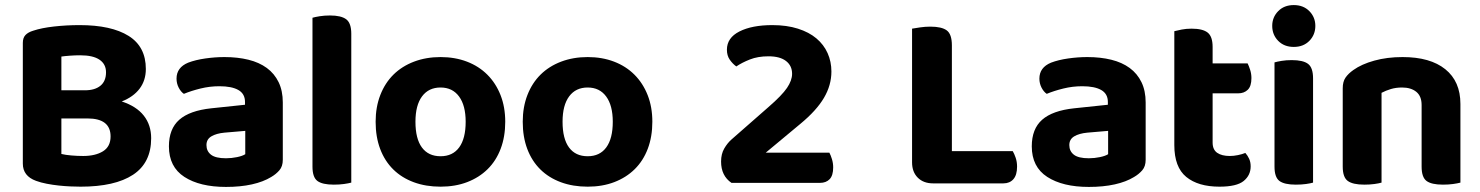

<svg xmlns="http://www.w3.org/2000/svg" viewBox="-20 -721 5835 757"><path d="M460 -321Q518 -302 547 -265Q576 -228 576 -176Q576 -79 504.5 -32Q433 15 298 15Q280 15 257.5 14Q235 13 211.5 10.5Q188 8 164.5 3.5Q141 -1 122 -8Q70 -27 70 -76V-552Q70 -572 80.5 -583Q91 -594 111 -600Q144 -611 193 -616.5Q242 -622 294 -622Q419 -622 487 -579.5Q555 -537 555 -449Q555 -404 530.5 -371.5Q506 -339 460 -321ZM325 -254H222V-114Q238 -110 262 -108Q286 -106 308 -106Q356 -106 386 -124.5Q416 -143 416 -183Q416 -254 325 -254ZM222 -365H315Q354 -365 376 -383Q398 -401 398 -436Q398 -468 372.5 -485.5Q347 -503 296 -503Q277 -503 256 -501.5Q235 -500 222 -498Z M947 -113V-205L865 -198Q833 -195 813.5 -183.5Q794 -172 794 -149Q794 -125 812 -111Q830 -97 871 -97Q893 -97 914.5 -101.5Q936 -106 947 -113ZM1095 -317V-91Q1095 -65 1081.5 -49.5Q1068 -34 1049 -23Q1018 -4 973 6Q928 16 871 16Q768 16 707 -23.5Q646 -63 646 -144Q646 -213 687 -249Q728 -285 813 -294L946 -308V-319Q946 -351 920 -366Q894 -381 845 -381Q807 -381 770.5 -372Q734 -363 705 -351Q693 -359 684.5 -375.5Q676 -392 676 -411Q676 -455 722 -474Q751 -485 789.5 -490.5Q828 -496 865 -496Q917 -496 959.5 -485.5Q1002 -475 1032 -453Q1062 -431 1078.5 -397Q1095 -363 1095 -317Z M1212 -64V-651Q1222 -654 1240.5 -657Q1259 -660 1281 -660Q1325 -660 1345 -645Q1365 -630 1365 -588V-1Q1354 2 1336 4.5Q1318 7 1296 7Q1251 7 1231.5 -7.5Q1212 -22 1212 -64Z M1717 15Q1659 15 1611.5 -2.5Q1564 -20 1530.5 -53Q1497 -86 1479 -133.5Q1461 -181 1461 -241Q1461 -299 1479.5 -346.5Q1498 -394 1531.5 -427Q1565 -460 1612.5 -478Q1660 -496 1717 -496Q1774 -496 1821 -478Q1868 -460 1901.5 -426.5Q1935 -393 1953.5 -346Q1972 -299 1972 -241Q1972 -182 1954 -134.5Q1936 -87 1902.5 -54Q1869 -21 1822 -3Q1775 15 1717 15ZM1618 -241Q1618 -174 1643.5 -139.5Q1669 -105 1717 -105Q1765 -105 1790.5 -140Q1816 -175 1816 -241Q1816 -305 1790 -340.5Q1764 -376 1717 -376Q1670 -376 1644 -341Q1618 -306 1618 -241Z M2297 15Q2239 15 2191.5 -2.5Q2144 -20 2110.5 -53Q2077 -86 2059 -133.5Q2041 -181 2041 -241Q2041 -299 2059.5 -346.5Q2078 -394 2111.5 -427Q2145 -460 2192.5 -478Q2240 -496 2297 -496Q2354 -496 2401 -478Q2448 -460 2481.5 -426.5Q2515 -393 2533.5 -346Q2552 -299 2552 -241Q2552 -182 2534 -134.5Q2516 -87 2482.5 -54Q2449 -21 2402 -3Q2355 15 2297 15ZM2198 -241Q2198 -174 2223.5 -139.5Q2249 -105 2297 -105Q2345 -105 2370.5 -140Q2396 -175 2396 -241Q2396 -305 2370 -340.5Q2344 -376 2297 -376Q2250 -376 2224 -341Q2198 -306 2198 -241Z M3025 -622Q3082 -622 3126 -608Q3170 -594 3199 -569.5Q3228 -545 3243 -511.5Q3258 -478 3258 -439Q3258 -385 3228.5 -335Q3199 -285 3136 -233L2999 -119H3250Q3255 -110 3260 -94Q3265 -78 3265 -61Q3265 -29 3251 -14.5Q3237 0 3213 0H2864Q2823 -28 2823 -84Q2823 -114 2835.5 -135.5Q2848 -157 2864 -171L3010 -299Q3063 -345 3083 -374.5Q3103 -404 3103 -430Q3103 -462 3079 -480.5Q3055 -499 3010 -499Q2968 -499 2936.5 -486.5Q2905 -474 2883 -459Q2868 -470 2857 -486Q2846 -502 2846 -525Q2846 -572 2895.5 -597Q2945 -622 3025 -622Z M3659 2Q3621 2 3598.5 -20.5Q3576 -43 3576 -81V-608Q3587 -610 3607.5 -613Q3628 -616 3648 -616Q3693 -616 3713 -601Q3733 -586 3733 -542V-125H3973Q3979 -115 3984.5 -99Q3990 -83 3990 -64Q3990 -31 3975.5 -14.5Q3961 2 3936 2H3659Z M4349 -113V-205L4267 -198Q4235 -195 4215.5 -183.5Q4196 -172 4196 -149Q4196 -125 4214 -111Q4232 -97 4273 -97Q4295 -97 4316.5 -101.5Q4338 -106 4349 -113ZM4497 -317V-91Q4497 -65 4483.5 -49.5Q4470 -34 4451 -23Q4420 -4 4375 6Q4330 16 4273 16Q4170 16 4109 -23.5Q4048 -63 4048 -144Q4048 -213 4089 -249Q4130 -285 4215 -294L4348 -308V-319Q4348 -351 4322 -366Q4296 -381 4247 -381Q4209 -381 4172.5 -372Q4136 -363 4107 -351Q4095 -359 4086.5 -375.5Q4078 -392 4078 -411Q4078 -455 4124 -474Q4153 -485 4191.5 -490.5Q4230 -496 4267 -496Q4319 -496 4361.5 -485.5Q4404 -475 4434 -453Q4464 -431 4480.5 -397Q4497 -363 4497 -317Z M4761 -159Q4761 -131 4779 -118.5Q4797 -106 4829 -106Q4844 -106 4861 -109.5Q4878 -113 4890 -118Q4899 -108 4905 -95Q4911 -82 4911 -65Q4911 -30 4883.5 -7.5Q4856 15 4788 15Q4704 15 4657 -23.5Q4610 -62 4610 -149V-598Q4621 -601 4639 -604.5Q4657 -608 4678 -608Q4722 -608 4741.5 -592.5Q4761 -577 4761 -536V-471H4899Q4904 -461 4909 -445.5Q4914 -430 4914 -413Q4914 -381 4899.5 -367Q4885 -353 4862 -353H4761V-159Z M5157 -1Q5147 2 5129 4.5Q5111 7 5089 7Q5044 7 5024.5 -7.5Q5005 -22 5005 -64V-475Q5015 -478 5033 -481Q5051 -484 5073 -484Q5118 -484 5137.5 -469Q5157 -454 5157 -412ZM5081 -701Q5119 -701 5142.5 -677Q5166 -653 5166 -619Q5166 -584 5142.5 -560Q5119 -536 5081 -536Q5043 -536 5019.5 -560Q4996 -584 4996 -619Q4996 -653 5019.5 -677Q5043 -701 5081 -701Z M5585 -307Q5585 -342 5564 -359Q5543 -376 5508 -376Q5484 -376 5464 -370Q5444 -364 5427 -355V-1Q5417 2 5399 4.5Q5381 7 5359 7Q5314 7 5294 -7.5Q5274 -22 5274 -64V-373Q5274 -399 5285 -415Q5296 -431 5316 -445Q5348 -468 5398.5 -482Q5449 -496 5510 -496Q5619 -496 5678.5 -448Q5738 -400 5738 -311V-1Q5727 2 5709 4.5Q5691 7 5669 7Q5624 7 5604.5 -7.5Q5585 -22 5585 -64V-307Z"/></svg>

Font: Baloo 2 Latin
Style: Bold
Weight: 400
Designer: Sarang Kulkarni and Ek Type
Foundry: Ek Type
Version: Version 1.001